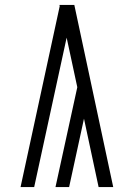

<svg xmlns="http://www.w3.org/2000/svg" viewBox="-20 -755 540 775"><path d="M437 0H378L319 -276L259 0H204L292 -403L249 -603L118 0H63L221 -730L220 -735H280Z"/></svg>

Font: Iosevka Fixed SS04 Light
Style: Regular
Weight: 300
Monospace: yes
Designer: Belleve Invis
Foundry: Belleve Invis
Version: Version 32.5.0